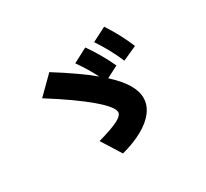

<svg xmlns="http://www.w3.org/2000/svg" viewBox="-133 -907 1129 1052"><g transform="rotate(-30 432.0 -380.5)"><path d="M460 -263.7Q460 -296.9 375 -368.9Q290 -440.9 136.7 -537.1L242.2 -641.6Q383.8 -553.2 467.3 -483.9Q436.5 -545.4 389.6 -612.3L480.5 -660.2Q537.6 -579.1 579.1 -489.3L504.9 -451.2Q563.5 -397.9 591.3 -351.3Q619.1 -304.7 619.1 -261.7Q619.1 -217.3 589.6 -177.5Q560.1 -137.7 503.9 -106.2Q447.8 -74.7 369.1 -53.7L292 -176.8Q382.8 -202.1 421.4 -222.4Q460 -242.7 460 -263.7ZM537.1 -661.1 627 -707Q656.2 -662.1 678.7 -619.9Q701.2 -577.6 720.7 -531.2L629.9 -490.2Q610.4 -536.1 588.1 -576.9Q565.9 -617.7 537.1 -661.1Z"/></g></svg>

Font: Pretendard GOV ExtraBold
Style: Regular
Weight: 800
Designer: Base glyphs from Inter by Rasmus Andersson; Hangeul glyphs from Noto Sans CJK(Source Han Sans) by Jang Soo-young and Kan
Foundry: Kil Hyung-jin
Version: Version 1.309